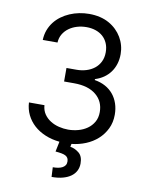

<svg xmlns="http://www.w3.org/2000/svg" viewBox="-101 -808 838 1092"><g transform="rotate(10 318.0 -262.0)"><path d="M163.4 -181.8Q165.5 -152 180.2 -130.5Q195 -109 217.2 -95.2Q239.3 -81.3 266.2 -74.8Q293 -68.2 319.6 -68.2Q349.1 -68.2 377.8 -76Q406.6 -83.8 429.3 -99.8Q452.1 -115.8 466.1 -140.1Q480.1 -164.4 480.1 -197.4Q480.1 -258.9 435.7 -295.8Q390.3 -333.8 308.2 -333.8H250V-411.9H308.2Q337.4 -411.9 363.8 -419.9Q390.3 -427.9 410.5 -443.7Q430.8 -459.5 442.6 -483.3Q454.5 -507.1 454.5 -538.4Q454.5 -567.8 444.4 -590.7Q434.3 -613.6 416.7 -629.1Q399.1 -644.5 375 -652.5Q350.9 -660.5 322.4 -660.5Q294 -660.5 267.9 -652.7Q241.8 -644.9 221.6 -630.1Q201.3 -615.4 188.7 -594.1Q176.1 -572.8 174.7 -545.5H89.5Q90.6 -576.3 100.3 -602.5Q110.1 -628.6 126.6 -649.9Q143.1 -671.2 165.3 -687.5Q187.5 -703.8 213.2 -714.8Q239 -725.9 267.2 -731.5Q295.5 -737.2 323.9 -737.2Q391.3 -737.2 439.6 -710.2Q463.8 -696.7 482.4 -678.4Q501.1 -660.2 513.8 -638.5Q526.6 -616.8 533.2 -592.5Q539.8 -568.2 539.8 -542.6Q539.8 -511.7 531.4 -485.3Q523.1 -458.8 507.6 -437.9Q492.2 -416.9 470.2 -401.6Q448.2 -386.4 420.5 -377.8V-372.2Q455.3 -366.5 482.4 -351.6Q509.6 -336.6 528.2 -313.9Q546.9 -291.2 556.8 -261.7Q566.8 -232.2 566.8 -197.4Q566.8 -152.7 549.2 -116.5Q531.6 -80.3 502.1 -53.8Q472.7 -27.3 433.9 -11.5Q395.2 4.3 353 8.5L349.4 25.6Q363.3 27.7 376.1 33.7Q388.8 39.8 400.2 49Q423.3 67.8 423.3 109.4Q423.3 132.5 413.7 151.5Q404.1 170.5 385.5 184.1Q366.8 197.8 339 205.4Q311.1 213.1 274.1 213.1L271.3 157.7Q288 157.7 302 155.2Q316.1 152.7 326.2 147.2Q336.3 141.7 342.2 133.2Q348 124.6 348 112.2Q348 99.8 343.6 91.8Q339.1 83.8 329.9 78.8Q320.7 73.9 306.1 71.2Q291.5 68.5 271.3 66.8L283.4 8.2Q237.9 3.6 200.3 -12.3Q162.6 -28.1 135.3 -52.9Q108 -77.8 92 -110.4Q76 -143.1 73.9 -181.8Z"/></g></svg>

Font: Inter P
Style: Regular
Weight: 400
Designer: Rasmus Andersson
Foundry: rsms
Version: Version 3.018;git-588b23468